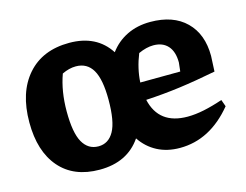

<svg xmlns="http://www.w3.org/2000/svg" viewBox="-77 -622 966 755"><g transform="rotate(-15 406.0 -244.5)"><path d="M244 12Q139 12 81.5 -54.5Q24 -121 24 -239Q24 -361 85.5 -431Q147 -501 256 -501Q367 -501 420 -419Q448 -457 490 -477.5Q532 -498 585 -498Q678 -498 730 -447Q782 -396 782 -307L779 -244Q697 -228 630 -219Q563 -210 491 -206Q515 -100 632 -100Q663 -100 699 -107.5Q735 -115 776 -129L786 -101Q694 11 571 11Q519 11 479 -10Q439 -31 413 -70Q357 12 244 12ZM512 -391Q489 -334 486 -278L649 -279L653 -315Q653 -359 632 -382.5Q611 -406 573 -406Q545 -406 512 -391ZM263 -78Q304 -78 326 -117.5Q348 -157 348 -245Q348 -328 325.5 -366.5Q303 -405 257 -405Q230 -405 201 -391Q177 -325 177 -243Q177 -156 199 -117Q221 -78 263 -78Z"/></g></svg>

Font: Piazzolla
Style: Bold
Weight: 700
Designer: Juan Pablo del Peral
Foundry: Huerta Tipografica
Version: Version 1.330